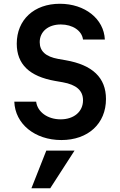

<svg xmlns="http://www.w3.org/2000/svg" viewBox="-20 -730 640 1020"><path d="M56 -190C60 -72 165 14 306 14C448 14 543 -73 543 -204C543 -317 472 -385 329 -410L289 -417C223 -429 191 -458 191 -506C191 -562 236 -600 303 -600C366 -600 415 -567 421 -520H537C532 -630 431 -710 298 -710C161 -710 69 -625 69 -498C69 -389 136 -324 273 -300L313 -293C386 -280 421 -249 421 -197C421 -137 373 -96 302 -96C233 -96 179 -135 172 -190ZM376 70H226L147 270H247Z"/></svg>

Font: CommitMono
Style: Bold
Weight: 700
Monospace: yes
Designer: Eigil Nikolajsen
Foundry: Eigil Nikolajsen
Version: Version 1.143